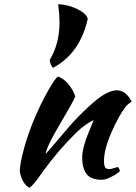

<svg xmlns="http://www.w3.org/2000/svg" viewBox="-20 -853 653 923"><path d="M258.8 -484.9Q284.7 -476.6 307.9 -449.5Q331.1 -422.4 341.8 -389.2Q331.1 -362.3 267.3 -254.9Q203.6 -147.5 199.2 -112.8Q221.7 -137.2 271.7 -196.3Q321.8 -255.4 332 -266.1Q358.4 -294.4 378.7 -314.2Q398.9 -334 430.4 -361.6Q461.9 -389.2 490.5 -404.1Q519 -418.9 542 -418.9Q584.5 -418.9 612.8 -365.2Q612.8 -364.3 609.6 -362.3Q606.4 -360.4 599.1 -354.7Q591.8 -349.1 584 -339.8Q550.8 -296.9 515.4 -215.8Q480 -134.8 480 -79.1Q480 -55.7 485.8 -47.9Q491.7 -40 504.9 -40Q512.7 -40 527.8 -44.9Q543 -49.8 546.9 -49.8Q550.3 -47.9 553.2 -41.3Q556.2 -34.7 556.2 -29.8Q540 -15.1 513.4 -2Q486.8 11.2 470.2 11.2Q416.5 11.2 395.8 -17.1Q375 -45.4 375 -95.2Q375 -122.6 386.5 -161.4Q397.9 -200.2 430.2 -274.9Q428.2 -274.9 417 -269Q405.8 -263.2 386.2 -249Q366.7 -234.9 349.1 -217.8Q262.2 -133.3 188 -30.8Q170.4 -5.4 160.6 7.6Q150.9 20.5 139.9 33Q128.9 45.4 121.1 49.8Q86.4 29.8 75.2 -27.8Q75.2 -66.4 96.2 -142.1Q117.2 -217.8 149.9 -293Q173.3 -347.7 197.8 -392.8Q222.2 -438 237.3 -460.2Q252.4 -482.4 258.8 -484.9ZM234.9 -526.9Q229 -532.2 224.1 -543.7Q219.2 -555.2 219.2 -564.9Q266.1 -644 266.1 -745.1Q266.1 -780.8 259.8 -833Q310.5 -830.1 353.3 -808.6Q396 -787.1 401.9 -762.2Q363.8 -595.2 234.9 -526.9Z"/></svg>

Font: Kaushan Script
Style: Regular
Weight: 400
Designer: Pablo Impallari
Foundry: Pablo Impallari
Version: Version 1.002